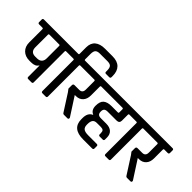

<svg xmlns="http://www.w3.org/2000/svg" viewBox="-65 -1545 2247 2247"><g transform="rotate(45 1059.0 -421.0)"><path d="M229 -244H256Q298 -244 318.5 -265.5Q339 -287 339 -324V-531Q339 -543 328 -543H164Q153 -543 153 -531V-322Q153 -244 229 -244ZM-5 -623H507Q526 -623 526 -605V-562Q526 -543 507 -543H441Q430 -543 430 -531V-19Q430 0 411 0H358Q339 0 339 -19V-204H335Q311 -162 243 -162H214Q145 -162 103.5 -202.5Q62 -243 62 -313V-531Q62 -542 53 -543H-5Q-24 -543 -24 -563V-605Q-24 -623 -5 -623Z M741 -887H865Q948 -887 989.5 -845Q1031 -803 1031 -725V-706Q1031 -686 1011 -686H958Q940 -686 940 -706V-724Q940 -769 923 -786.5Q906 -804 865 -804H740Q699 -804 682 -786Q665 -768 665 -724V-635Q665 -623 676 -623H741Q761 -623 761 -605V-562Q761 -543 741 -543H676Q665 -543 665 -531V-19Q665 0 646 0H593Q574 0 574 -19V-531Q574 -543 563 -543H498Q478 -543 478 -562V-605Q478 -623 498 -623H563Q574 -623 574 -635V-742Q574 -814 618 -850.5Q662 -887 741 -887Z M921 -390V-531Q921 -542 911 -543H732Q713 -543 713 -562V-605Q713 -623 732 -623H1080Q1099 -623 1099 -605V-562Q1099 -543 1080 -543H1023Q1012 -543 1012 -531V-385Q1012 -324 979.5 -289Q947 -254 893 -254H874L1018 -31Q1023 -24 1023 -18Q1023 0 1006 0H947Q935 0 928 -12L794 -221L769 -254V-311Q769 -333 792 -333H868Q921 -333 921 -390Z M1070 -543Q1051 -543 1051 -561V-605Q1051 -623 1070 -623H1549Q1569 -623 1569 -605V-561Q1569 -543 1549 -543H1488Q1477 -543 1477 -531V-432Q1477 -388 1431 -388H1286Q1254 -388 1240 -375.5Q1226 -363 1226 -333Q1226 -303 1239.5 -290Q1253 -277 1284 -277H1372Q1430 -277 1461.5 -248.5Q1493 -220 1493 -168V-135Q1493 -116 1473 -116H1425Q1406 -116 1406 -135V-153Q1406 -181 1394.5 -193Q1383 -205 1355 -205H1289Q1252 -205 1236.5 -184.5Q1221 -164 1220 -124V-109Q1220 -67 1242.5 -49Q1265 -31 1320 -31H1460Q1480 -31 1480 -13V26Q1480 45 1460 45H1311Q1129 45 1129 -108V-127Q1129 -214 1189 -240V-244Q1135 -266 1135 -337.5Q1135 -409 1169.5 -437.5Q1204 -466 1271 -466H1375Q1387 -466 1387 -478V-531Q1387 -542 1377 -543Z M1689 0H1636Q1617 0 1617 -19V-531Q1617 -543 1606 -543H1541Q1521 -543 1521 -562V-605Q1521 -623 1541 -623H1784Q1804 -623 1804 -605V-562Q1804 -543 1784 -543H1719Q1708 -543 1708 -531V-19Q1708 0 1689 0Z M1964 -390V-531Q1964 -542 1954 -543H1775Q1756 -543 1756 -562V-605Q1756 -623 1775 -623H2123Q2142 -623 2142 -605V-562Q2142 -543 2123 -543H2066Q2055 -543 2055 -531V-385Q2055 -324 2022.5 -289Q1990 -254 1936 -254H1917L2061 -31Q2066 -24 2066 -18Q2066 0 2049 0H1990Q1978 0 1971 -12L1837 -221L1812 -254V-311Q1812 -333 1835 -333H1911Q1964 -333 1964 -390Z"/></g></svg>

Font: Rajdhani Semibold
Style: Regular
Weight: 600
Designer: Satya Rajpurohit, Jyotish Sonowal
Foundry: Indian Type Foundry
Version: Version 1.200;PS 1.0;hotconv 1.0.78;makeotf.lib2.5.61930; tt